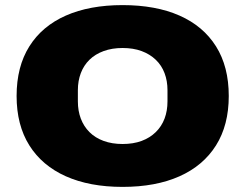

<svg xmlns="http://www.w3.org/2000/svg" viewBox="-20 -720 961 752"><path d="M460 12Q331 12 238 -29.5Q145 -71 95 -150.5Q45 -230 45 -344Q45 -459 95 -538.5Q145 -618 238 -659Q331 -700 460 -700Q590 -700 683 -659Q776 -618 826 -538.5Q876 -459 876 -344Q876 -230 826 -150.5Q776 -71 683 -29.5Q590 12 460 12ZM460 -156Q502 -156 534.5 -168Q567 -180 590 -202.5Q613 -225 624.5 -255.5Q636 -286 636 -323V-367Q636 -403 624.5 -433.5Q613 -464 590 -486Q567 -508 534.5 -520Q502 -532 460 -532Q419 -532 386 -520Q353 -508 330.5 -486Q308 -464 296.5 -433.5Q285 -403 285 -367V-323Q285 -286 296.5 -255.5Q308 -225 330.5 -202.5Q353 -180 386 -168Q419 -156 460 -156Z"/></svg>

Font: Archivo SemiExpanded Black
Style: Regular
Weight: 900
Width: 6
Designer: Hector Gatti
Foundry: Omnibus-Type
Version: Version 2.001